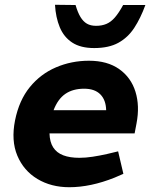

<svg xmlns="http://www.w3.org/2000/svg" viewBox="-20 -775 628 803"><path d="M270 8Q194 8 136.5 -26.5Q79 -61 52.5 -124Q26 -187 43 -272Q60 -356 105 -411Q150 -466 214.5 -493.5Q279 -521 352 -521Q429 -521 478.5 -486Q528 -451 546.5 -391.5Q565 -332 551 -259L543 -217H187Q188 -181 202.5 -158.5Q217 -136 244.5 -125.5Q272 -115 312 -115Q338 -115 367.5 -119.5Q397 -124 428 -131L474 -142L496 -48L459 -32Q409 -12 361.5 -2Q314 8 270 8ZM204 -314H424Q423 -357 399.5 -380.5Q376 -404 332 -404Q285 -404 253.5 -382.5Q222 -361 204 -314ZM374 -574Q317 -574 282 -597Q247 -620 230 -661Q213 -702 210 -755L296 -754Q305 -723 316.5 -704Q328 -685 343.5 -676Q359 -667 382 -667Q406 -667 425 -675Q444 -683 460.5 -702Q477 -721 495 -754H588Q568 -699 541.5 -658.5Q515 -618 475 -596Q435 -574 374 -574Z"/></svg>

Font: REM SemiBold
Style: Italic
Weight: 600
Italic angle: -11°
Designer: Octavio Pardo
Foundry: Ashler Design
Version: Version 1.005;gftools[0.9.28]